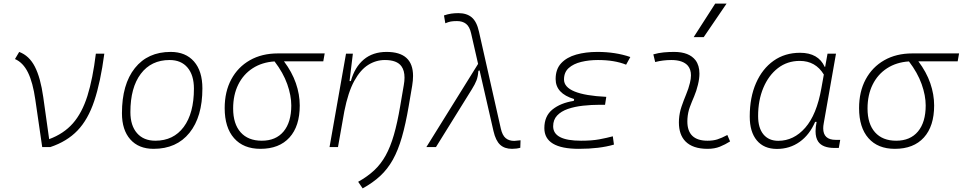

<svg xmlns="http://www.w3.org/2000/svg" viewBox="-20 -815 5335 1064"><path d="M213.9 0 175.8 -262.2Q162.1 -358.4 135 -413.3Q107.9 -468.3 63 -487.8L86.4 -527.3Q142.1 -506.3 173.3 -445.3Q204.6 -384.3 219.7 -276.9L252.4 -43.9Q333 -73.7 383.8 -131.3Q434.6 -189 464.4 -283.4Q494.1 -377.9 511.2 -517.6H558.1Q537.1 -359.4 502.4 -255.9Q467.8 -152.3 409.4 -91.6Q351.1 -30.8 258.8 0Z M831.1 9.8Q748.5 9.8 702.1 -42.5Q655.8 -94.7 655.8 -187.5Q655.8 -347.7 727.3 -437.5Q798.8 -527.3 925.8 -527.3Q1008.8 -527.3 1055.2 -474.1Q1101.6 -420.9 1101.6 -325.2Q1101.6 -167.5 1030 -78.9Q958.5 9.8 831.1 9.8ZM840.8 -35.2Q941.4 -35.2 998 -111.3Q1054.7 -187.5 1054.7 -323.7Q1054.7 -398.4 1019.3 -440.4Q983.9 -482.4 919.9 -482.4Q817.9 -482.4 760.3 -406Q702.6 -329.6 702.6 -193.8Q702.6 -119.1 739.3 -77.1Q775.9 -35.2 840.8 -35.2Z M1423.3 9.8Q1329.1 9.8 1277.1 -49.3Q1225.1 -108.4 1225.1 -215.8Q1225.1 -307.1 1261.7 -375.2Q1298.3 -443.4 1364.7 -481.2Q1431.2 -519 1520 -519H1779.3L1771.5 -475.1H1553.7Q1598.1 -416 1619.6 -354Q1641.1 -292 1641.1 -230.5Q1641.1 -115.7 1584.2 -53Q1527.3 9.8 1423.3 9.8ZM1501.5 -474.6Q1432.1 -470.2 1380.4 -436.8Q1328.6 -403.3 1300.3 -346.2Q1272 -289.1 1272 -213.9Q1272 -128.4 1313.5 -81.8Q1355 -35.2 1430.7 -35.2Q1508.8 -35.2 1551.5 -86.4Q1594.2 -137.7 1594.2 -230.5Q1594.2 -285.6 1571.8 -348.9Q1549.3 -412.1 1501.5 -474.6Z M1806.2 0 1897.5 -517.6H1935.5L1917 -365.7H1924.3Q1945.8 -442.9 1995.8 -485.1Q2045.9 -527.3 2122.6 -527.3Q2269 -527.3 2269 -394Q2269 -369.6 2264.2 -340.3L2245.1 -228Q2228 -127 2207 -54.4Q2186 18.1 2157 70.1Q2127.9 122.1 2087.2 159.9Q2046.4 197.8 1989.7 229L1964.8 192.4Q2016.6 163.6 2053.7 128.9Q2090.8 94.2 2117.2 46.6Q2143.6 -1 2162.8 -67.6Q2182.1 -134.3 2197.8 -227.1L2217.8 -344.2Q2221.7 -366.2 2221.7 -384.8Q2221.7 -424.3 2204.6 -447.8Q2179.7 -482.4 2112.8 -482.4Q2063.5 -482.4 2020.3 -455.3Q1977.1 -428.2 1943.1 -366.2Q1909.2 -304.2 1888.2 -198.7L1853 0Z M2817.4 9.8Q2776.4 9.8 2751.7 -12.7Q2727.1 -35.2 2714.8 -88.4L2637.7 -424.8L2630.9 -422.4Q2628.9 -391.1 2620.6 -369.6Q2612.3 -348.1 2595.2 -320.8L2396 0H2342.8L2629.4 -460.9L2590.8 -629.9Q2582.5 -667.5 2562.7 -682.9Q2543 -698.2 2512.7 -698.2Q2490.7 -698.2 2478 -695.8Q2465.3 -693.4 2447.8 -686L2440.4 -729.5Q2461.9 -736.8 2480.5 -739.5Q2499 -742.2 2520.5 -742.2Q2566.4 -742.2 2594.2 -718.8Q2622.1 -695.3 2634.3 -639.6L2755.4 -102.5Q2763.7 -65.4 2782 -49.8Q2800.3 -34.2 2830.1 -34.2Q2837.4 -34.2 2864.7 -37.6L2863.3 3.9Q2842.3 9.8 2817.4 9.8Z M3188 9.8Q2996.6 9.8 2996.6 -105Q2996.6 -171.9 3041.7 -208.3Q3086.9 -244.6 3159.7 -255.9L3161.6 -266.1Q3059.1 -296.9 3059.1 -377Q3059.1 -431.6 3089.8 -464.6Q3120.6 -497.6 3173.1 -512.5Q3225.6 -527.3 3290.5 -527.3Q3391.6 -527.3 3473.1 -499L3449.7 -456.5Q3385.7 -482.4 3293.5 -482.4Q3243.7 -482.4 3200.7 -471.9Q3157.7 -461.4 3131.6 -438Q3105.5 -414.6 3105.5 -374.5Q3105.5 -289.6 3339.8 -278.3L3333 -234.4H3305.2Q3256.8 -234.4 3210.4 -229.2Q3164.1 -224.1 3126.7 -211.2Q3089.4 -198.2 3067.4 -174.8Q3045.4 -151.4 3045.4 -115.2Q3045.4 -35.2 3199.7 -35.2Q3260.3 -35.2 3301.8 -43Q3343.3 -50.8 3376 -59.6L3382.3 -13.7Q3302.2 9.8 3188 9.8Z M4010.7 -66.9 4025.9 -31.2Q3999 -14.2 3969.5 -2.2Q3939.9 9.8 3901.4 9.8Q3818.8 9.8 3778.3 -31.7Q3742.2 -68.8 3742.2 -136.7Q3742.2 -144.5 3742.7 -153.3Q3745.1 -189.9 3756.8 -224.4Q3768.6 -258.8 3782.2 -291.5Q3795.9 -324.2 3803.2 -355Q3809.1 -378.4 3809.1 -397.5Q3809.1 -429.7 3792.5 -450.2Q3765.1 -482.4 3700.2 -482.4Q3653.8 -482.4 3610.8 -471.2L3600.6 -513.7Q3629.4 -522 3658.2 -524.7Q3687 -527.3 3715.8 -527.3Q3798.8 -527.3 3834.5 -481Q3856 -452.1 3856 -407.2Q3856 -379.4 3847.7 -345.2Q3839.4 -310.5 3826.7 -280.8Q3813.5 -250.5 3802.7 -221.2Q3792 -191.9 3789.6 -157.7Q3789.1 -149.9 3789.1 -142.1Q3789.1 -35.2 3900.9 -35.2Q3931.6 -35.2 3955.1 -42.5Q3978.5 -49.8 4010.7 -66.9ZM3824.2 -609.4 3943.4 -794.9H4006.3L3879.9 -609.4Z M4552.7 -444.3 4565.9 -517.6H4612.8L4544.9 -131.8Q4542 -116.7 4542 -104Q4542 -40 4611.3 -40H4636.2L4628.4 4.9H4605Q4538.1 4.9 4514.2 -30.3Q4499.5 -51.8 4499.5 -87.9Q4499.5 -110.8 4505.4 -139.6H4497.1Q4466.3 -67.9 4411.4 -28.8Q4356.4 10.3 4285.6 10.3Q4213.4 10.3 4174.1 -36.9Q4134.8 -84 4134.8 -169.4Q4134.8 -275.4 4169.7 -354.7Q4204.6 -434.1 4267.1 -478.3Q4329.6 -522.5 4413.6 -522.5Q4515.1 -522.5 4550.3 -444.3ZM4412.1 -477.5Q4342.8 -477.5 4291 -437.5Q4239.3 -397.5 4210.2 -328.4Q4181.2 -259.3 4181.2 -171.9Q4181.2 -106 4210.7 -70.3Q4240.2 -34.7 4293 -34.7Q4378.9 -34.7 4442.4 -107.2Q4505.9 -179.7 4531.7 -325.7L4545.4 -401.9Q4499.5 -477.5 4412.1 -477.5Z M4939 9.8Q4844.7 9.8 4792.7 -49.3Q4740.7 -108.4 4740.7 -215.8Q4740.7 -307.1 4777.3 -375.2Q4814 -443.4 4880.4 -481.2Q4946.8 -519 5035.6 -519H5294.9L5287.1 -475.1H5069.3Q5113.8 -416 5135.3 -354Q5156.7 -292 5156.7 -230.5Q5156.7 -115.7 5099.9 -53Q5043 9.8 4939 9.8ZM5017.1 -474.6Q4947.8 -470.2 4896 -436.8Q4844.2 -403.3 4815.9 -346.2Q4787.6 -289.1 4787.6 -213.9Q4787.6 -128.4 4829.1 -81.8Q4870.6 -35.2 4946.3 -35.2Q5024.4 -35.2 5067.1 -86.4Q5109.9 -137.7 5109.9 -230.5Q5109.9 -285.6 5087.4 -348.9Q5064.9 -412.1 5017.1 -474.6Z"/></svg>

Font: CaskaydiaCove NF ExtraLight
Style: Italic
Weight: 200
Italic angle: -10°
Designer: Aaron Bell
Foundry: Saja Typeworks
Version: Version 2111.001; VTT 6.35;Nerd Fonts 3.2.1